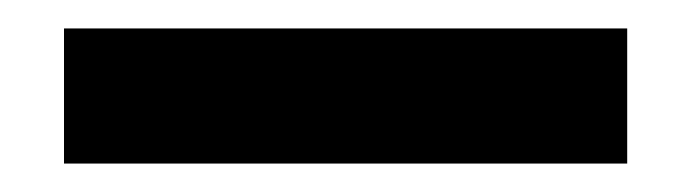

<svg xmlns="http://www.w3.org/2000/svg" viewBox="-20 -15 487 135"><path d="M421 5V100H25V5Z"/></svg>

Font: Pathway Extreme 28pt Black
Style: Regular
Weight: 900
Designer: Eduardo Rodriguez Tunni
Foundry: Eduardo Rodriguez Tunni
Version: Version 1.001;gftools[0.9.26]